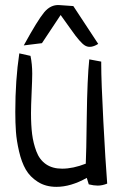

<svg xmlns="http://www.w3.org/2000/svg" viewBox="-20 -723 479 753"><path d="M330.1 -490.2 377 -481.4V-471.7Q377 -405.3 385.3 -247.1Q393.6 -88.9 400.4 -2.9Q380.9 4.9 363.3 4.9Q347.7 4.9 328.1 0L320.3 -25.4Q257.8 9.8 201.2 9.8Q159.2 9.8 128.4 -9.8Q97.7 -29.3 81.1 -58.1Q64.5 -86.9 54.7 -129.4Q44.9 -171.9 42.5 -206.5Q40 -241.2 40 -284.2Q40 -409.2 55.7 -513.7L99.6 -503.9Q106.4 -471.7 106.4 -433.6Q106.4 -412.1 104 -359.4Q101.6 -306.6 101.6 -279.3Q101.6 -231.4 106 -196.8Q110.4 -162.1 122.6 -129.4Q134.8 -96.7 160.2 -79.1Q185.5 -61.5 223.6 -61.5Q266.6 -61.5 316.4 -81.1Q318.4 -117.2 320.3 -266.1Q322.3 -415 330.1 -490.2ZM211.9 -703.1 267.6 -699.2 365.2 -550.8 356.4 -545.9Q331.1 -533.2 312.5 -544.9Q293.9 -556.6 259.8 -605.5L217.8 -664.1L144.5 -553.7L73.2 -544.9Q127.9 -644.5 153.3 -674.8Q178.7 -705.1 211.9 -703.1Z"/></svg>

Font: Neucha
Style: Regular
Weight: 400
Designer: Jovanny Lemonad
Foundry: Jovanny Lemonad
Version: Version 001.001